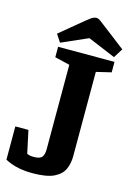

<svg xmlns="http://www.w3.org/2000/svg" viewBox="-129 -910 688 993"><g transform="rotate(15 215.5 -413.0)"><path d="M0 -193H70L96 -72Q96 -72 105 -68.5Q114 -65 131 -65Q167 -65 177 -79.5Q187 -94 187 -120V-573L107 -592V-648H409V-592L329 -573V-120Q329 -84 315.5 -52.5Q302 -21 263 -1.5Q224 18 146 18Q112 18 83 13Q54 8 33 0Q12 -8 0 -15ZM84 -712 206 -813Q234 -836 244 -840Q254 -844 260 -844Q271 -844 284.5 -833.5Q298 -823 310 -814L431 -721L400 -671L252 -733L111 -671Z"/></g></svg>

Font: Faustina VF Beta
Style: Regular
Weight: 400
Designer: Alfonso Garcia
Foundry: Omnibus-Type
Version: Version 1.006